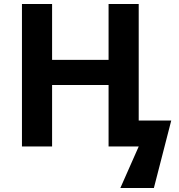

<svg xmlns="http://www.w3.org/2000/svg" viewBox="-20 -734 898 962"><path d="M675 -130H838L751 208H583L675 0H524V-308H241V0H90V-714H241V-434H524V-714H675Z"/></svg>

Font: Noto Sans IKEA
Style: Bold
Weight: 600
Designer: Monotype Design Team
Foundry: Monotype Imaging Inc.
Version: Version 2.001